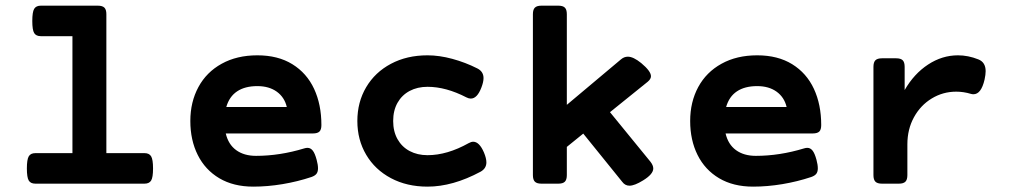

<svg xmlns="http://www.w3.org/2000/svg" viewBox="-20 -661 3638 691"><path d="M530.8 -54.7Q530.8 -22.5 523.9 -11.2Q517.1 0 500 0H107.4Q90.3 0 83.5 -11.2Q76.7 -22.5 76.7 -54.7Q76.7 -86.9 83.5 -98.4Q90.3 -109.9 107.4 -109.9H240.7V-530.8H127Q109.9 -530.8 103 -542Q96.2 -553.2 96.2 -585.4Q96.2 -617.7 103 -629.2Q109.9 -640.6 127 -640.6H332Q348.6 -640.6 355.7 -633.5Q362.8 -626.5 362.8 -609.9V-109.9H500Q517.1 -109.9 523.9 -98.4Q530.8 -86.9 530.8 -54.7Z M1136.7 -210.9Q1136.7 -194.3 1129.6 -187.5Q1122.6 -180.7 1106 -180.7H792.5Q801.8 -141.1 830.1 -120.6Q858.4 -100.1 901.4 -100.1Q986.8 -100.1 1075.2 -127Q1081.1 -128.9 1086.9 -128.9Q1097.7 -128.9 1105.5 -119.1Q1113.3 -109.4 1119.6 -85.9Q1124.5 -67.9 1124.5 -55.2Q1124.5 -42.5 1118.9 -35.4Q1113.3 -28.3 1100.6 -23.9Q1050.8 -7.3 996.8 1.7Q942.9 10.7 891.6 10.7Q820.3 10.7 769.3 -19.5Q718.3 -49.8 691.7 -103.3Q665 -156.7 665 -225.6Q665 -293.9 694.1 -347.7Q723.1 -401.4 777.8 -431.6Q832.5 -461.9 906.2 -461.9Q980.5 -461.9 1032.2 -429.9Q1084 -397.9 1110.4 -341.3Q1136.7 -284.7 1136.7 -210.9ZM794.4 -275.9H1012.2Q1003.9 -311 976.1 -331.1Q948.2 -351.1 906.2 -351.1Q861.8 -351.1 833.5 -332.3Q805.2 -313.5 794.4 -275.9Z M1698.2 -414.6Q1720.2 -403.3 1720.2 -379.9Q1720.2 -365.7 1712.4 -345.7Q1697.3 -306.2 1674.3 -306.2Q1667 -306.2 1658.7 -310.5Q1585 -348.6 1518.6 -348.6Q1482.4 -348.6 1454.3 -333.7Q1426.3 -318.8 1410.6 -291Q1395 -263.2 1395 -225.6Q1395 -188 1410.6 -160.2Q1426.3 -132.3 1454.3 -117.4Q1482.4 -102.5 1518.6 -102.5Q1589.4 -102.5 1667 -146Q1675.8 -150.9 1683.1 -150.9Q1705.1 -150.9 1721.7 -112.3Q1730.5 -91.3 1730.5 -76.7Q1730.5 -54.7 1709.5 -43Q1609.4 10.7 1518.6 10.7Q1444.3 10.7 1387 -19.8Q1329.6 -50.3 1297.9 -104Q1266.1 -157.7 1266.1 -225.6Q1266.1 -293.5 1297.9 -347.2Q1329.6 -400.9 1387 -431.4Q1444.3 -461.9 1518.6 -461.9Q1561 -461.9 1607.9 -449.2Q1654.8 -436.5 1698.2 -414.6Z M2331.1 -54.7Q2331.1 -34.2 2294.4 -11.7Q2263.7 7.3 2245.6 7.3Q2229.5 7.3 2219.2 -6.8L2079.1 -180.2L2020 -132.3V-30.8Q2020 -14.2 2012.9 -7.1Q2005.9 0 1989.3 0H1928.7Q1912.1 0 1905 -7.1Q1897.9 -14.2 1897.9 -30.8V-609.9Q1897.9 -626.5 1905 -633.5Q1912.1 -640.6 1928.7 -640.6H1989.3Q2005.9 -640.6 2012.9 -633.5Q2020 -626.5 2020 -609.9V-283.7L2214.8 -447.3Q2226.1 -457 2239.7 -457Q2259.3 -457 2287.6 -434.1Q2322.8 -404.8 2322.8 -386.7Q2322.8 -376.5 2311 -366.7L2175.3 -257.3L2320.8 -79.1Q2331.1 -65.9 2331.1 -54.7Z M2935.5 -210.9Q2935.5 -194.3 2928.5 -187.5Q2921.4 -180.7 2904.8 -180.7H2591.3Q2600.6 -141.1 2628.9 -120.6Q2657.2 -100.1 2700.2 -100.1Q2785.6 -100.1 2874 -127Q2879.9 -128.9 2885.7 -128.9Q2896.5 -128.9 2904.3 -119.1Q2912.1 -109.4 2918.5 -85.9Q2923.3 -67.9 2923.3 -55.2Q2923.3 -42.5 2917.7 -35.4Q2912.1 -28.3 2899.4 -23.9Q2849.6 -7.3 2795.7 1.7Q2741.7 10.7 2690.4 10.7Q2619.1 10.7 2568.1 -19.5Q2517.1 -49.8 2490.5 -103.3Q2463.9 -156.7 2463.9 -225.6Q2463.9 -293.9 2492.9 -347.7Q2522 -401.4 2576.7 -431.6Q2631.3 -461.9 2705.1 -461.9Q2779.3 -461.9 2831.1 -429.9Q2882.8 -397.9 2909.2 -341.3Q2935.5 -284.7 2935.5 -210.9ZM2593.3 -275.9H2811Q2802.7 -311 2774.9 -331.1Q2747.1 -351.1 2705.1 -351.1Q2660.6 -351.1 2632.3 -332.3Q2604 -313.5 2593.3 -275.9Z M3501 -447.3Q3527.3 -437 3527.3 -404.8Q3527.3 -392.6 3523.4 -374.5Q3511.2 -321.8 3483.4 -321.8Q3478.5 -321.8 3474.1 -323.2Q3447.8 -331.1 3421.4 -331.1Q3373.5 -331.1 3333.3 -306.6Q3293 -282.2 3269.3 -239Q3245.6 -195.8 3245.6 -141.6V-30.8Q3245.6 -14.2 3238.5 -7.1Q3231.4 0 3214.8 0H3154.3Q3137.7 0 3130.6 -7.1Q3123.5 -14.2 3123.5 -30.8V-420.4Q3123.5 -437 3130.6 -444.1Q3137.7 -451.2 3154.3 -451.2H3205.1Q3221.7 -451.2 3228.8 -444.1Q3235.8 -437 3235.8 -420.4V-336.9Q3269.5 -395.5 3320.1 -428.7Q3370.6 -461.9 3427.7 -461.9Q3464.4 -461.9 3501 -447.3Z"/></svg>

Font: Courier Prime Sans
Style: Bold
Weight: 700
Designer: Alan Dague-Greene
Foundry: Quote-Unquote Apps
Version: Version 3.020